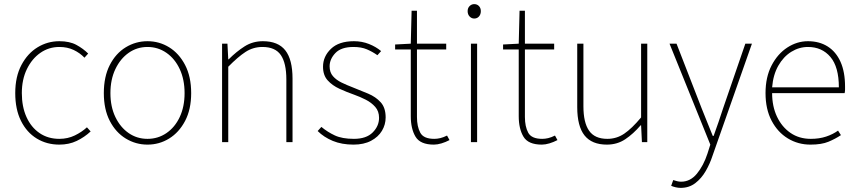

<svg xmlns="http://www.w3.org/2000/svg" viewBox="-20 -690 4160 932"><path d="M268 12Q207 12 158.5 -17.5Q110 -47 82 -103Q54 -159 54 -238Q54 -318 84 -374.5Q114 -431 162.5 -460.5Q211 -490 268 -490Q318 -490 351 -472Q384 -454 408 -430L390 -410Q368 -433 337.5 -447.5Q307 -462 268 -462Q217 -462 176 -433.5Q135 -405 110.5 -354.5Q86 -304 86 -238Q86 -172 108.5 -122Q131 -72 172 -44Q213 -16 268 -16Q309 -16 343 -32.5Q377 -49 402 -72L420 -52Q390 -24 352.5 -6Q315 12 268 12Z M696 12Q639 12 590.5 -17.5Q542 -47 513 -103Q484 -159 484 -238Q484 -318 513 -374.5Q542 -431 590.5 -460.5Q639 -490 696 -490Q753 -490 801 -460.5Q849 -431 878.5 -374.5Q908 -318 908 -238Q908 -159 878.5 -103Q849 -47 801 -17.5Q753 12 696 12ZM696 -16Q747 -16 788 -44Q829 -72 852.5 -122Q876 -172 876 -238Q876 -304 852.5 -354.5Q829 -405 788 -433.5Q747 -462 696 -462Q645 -462 604.5 -433.5Q564 -405 540 -354.5Q516 -304 516 -238Q516 -172 540 -122Q564 -72 604.5 -44Q645 -16 696 -16Z M1058 0V-478H1084L1088 -402H1090Q1128 -440 1167.5 -465Q1207 -490 1256 -490Q1330 -490 1365 -445.5Q1400 -401 1400 -308V0H1370V-304Q1370 -384 1343 -423Q1316 -462 1254 -462Q1209 -462 1172 -438Q1135 -414 1088 -366V0Z M1696 12Q1639 12 1595.5 -6Q1552 -24 1522 -54L1540 -74Q1570 -49 1605.5 -32.5Q1641 -16 1698 -16Q1758 -16 1789 -47Q1820 -78 1820 -118Q1820 -150 1801.5 -171Q1783 -192 1755.5 -206Q1728 -220 1700 -230Q1663 -243 1628 -259Q1593 -275 1570.5 -300Q1548 -325 1548 -366Q1548 -416 1586.5 -453Q1625 -490 1698 -490Q1737 -490 1771 -476.5Q1805 -463 1830 -442L1812 -422Q1788 -439 1761 -450.5Q1734 -462 1696 -462Q1636 -462 1608 -432.5Q1580 -403 1580 -368Q1580 -339 1596 -320.5Q1612 -302 1637.5 -289.5Q1663 -277 1692 -266Q1730 -251 1767 -235.5Q1804 -220 1828 -193.5Q1852 -167 1852 -120Q1852 -85 1834 -55Q1816 -25 1781 -6.5Q1746 12 1696 12Z M2086 12Q2020 12 1997 -26.5Q1974 -65 1974 -126V-450H1898V-474L1974 -478L1978 -638H2004V-478H2146V-450H2004V-122Q2004 -76 2020 -46Q2036 -16 2088 -16Q2102 -16 2117 -19.5Q2132 -23 2150 -32L2162 -10Q2143 0 2123 6Q2103 12 2086 12Z M2266 0V-478H2296V0ZM2282 -600Q2269 -600 2259.5 -610Q2250 -620 2250 -636Q2250 -651 2259.5 -660.5Q2269 -670 2282 -670Q2296 -670 2305 -660.5Q2314 -651 2314 -636Q2314 -620 2305 -610Q2296 -600 2282 -600Z M2610 12Q2544 12 2521 -26.5Q2498 -65 2498 -126V-450H2422V-474L2498 -478L2502 -638H2528V-478H2670V-450H2528V-122Q2528 -76 2544 -46Q2560 -16 2612 -16Q2626 -16 2641 -19.5Q2656 -23 2674 -32L2686 -10Q2667 0 2647 6Q2627 12 2610 12Z M2926 12Q2853 12 2817.5 -32.5Q2782 -77 2782 -170V-478H2812V-174Q2812 -95 2839.5 -55.5Q2867 -16 2928 -16Q2973 -16 3010 -41Q3047 -66 3092 -120V-478H3122V0H3096L3092 -82H3090Q3054 -40 3015 -14Q2976 12 2926 12Z M3284 222Q3272 222 3259.5 219Q3247 216 3238 212L3248 184Q3256 187 3266.5 189.5Q3277 192 3286 192Q3331 192 3363 153Q3395 114 3414 56L3428 12L3230 -478H3264L3386 -164Q3398 -134 3412.5 -98Q3427 -62 3440 -30H3444Q3456 -62 3468 -98Q3480 -134 3490 -164L3598 -478H3630L3438 68Q3426 105 3405.5 140.5Q3385 176 3355 199Q3325 222 3284 222Z M3914 12Q3854 12 3804.5 -18Q3755 -48 3725.5 -104Q3696 -160 3696 -238Q3696 -316 3725.5 -372.5Q3755 -429 3802 -459.5Q3849 -490 3902 -490Q3957 -490 3997.5 -464.5Q4038 -439 4060 -390Q4082 -341 4082 -270Q4082 -263 4082 -255Q4082 -247 4080 -238H3728Q3728 -174 3751.5 -124Q3775 -74 3817 -45Q3859 -16 3916 -16Q3957 -16 3990 -27Q4023 -38 4048 -56L4062 -34Q4035 -16 4001.5 -2Q3968 12 3914 12ZM3728 -266H4052Q4052 -365 4011 -413.5Q3970 -462 3902 -462Q3859 -462 3821 -438.5Q3783 -415 3758 -371Q3733 -327 3728 -266Z"/></svg>

Font: Source Sans Variable
Style: Regular
Weight: 200
Designer: Paul D. Hunt
Foundry: Adobe Systems Incorporated
Version: Version 3.006;hotconv 1.0.111;makeotfexe 2.5.65597